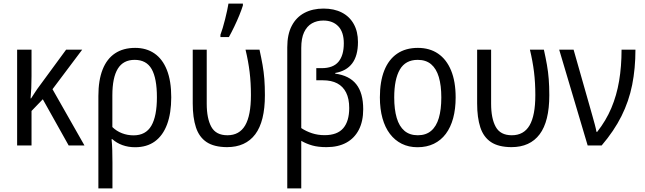

<svg xmlns="http://www.w3.org/2000/svg" viewBox="-20 -813 3605 1073"><path d="M439.5 -535.6 273.4 -314.5 452.1 0H363.8L219.2 -258.3L156.2 -192.9V0H75.7V-535.6H156.2V-387.7Q156.2 -353 154.8 -320.1Q153.3 -287.1 150.9 -263.2H153.8Q162.1 -276.9 171.1 -290Q180.2 -303.2 188 -315.4L349.6 -535.6Z M937 -269.5Q937 -180.7 913.8 -118.2Q890.6 -55.7 845.7 -22.9Q800.8 9.8 734.9 9.8Q696.8 9.8 664.3 -2Q631.8 -13.7 607.9 -35.2H603.5Q606.4 -8.3 607.4 25.4Q608.4 59.1 608.4 95.2V239.7H529.8V-276.4Q529.8 -364.7 553.5 -424.6Q577.1 -484.4 623 -514.9Q668.9 -545.4 735.4 -545.4Q797.9 -545.4 843 -514.4Q888.2 -483.4 912.6 -422.1Q937 -360.8 937 -269.5ZM732.4 -478.5Q668.9 -478.5 638.4 -429Q607.9 -379.4 607.9 -279.8V-103Q631.3 -80.1 661.9 -68.4Q692.4 -56.6 726.6 -56.6Q794.4 -56.6 825.7 -110.1Q856.9 -163.6 856.9 -269.5Q856.9 -375 827.6 -426.8Q798.3 -478.5 732.4 -478.5Z M1248.5 9.3Q1176.3 8.8 1134.5 -19Q1092.8 -46.9 1075 -101.3Q1057.1 -155.8 1057.1 -234.9V-535.6H1135.3V-233.4Q1135.3 -150.9 1161.1 -104Q1187 -57.1 1251 -57.1Q1317.9 -57.1 1350.1 -112.3Q1382.3 -167.5 1382.3 -281.7Q1382.3 -350.6 1375 -410.6Q1367.7 -470.7 1352.1 -535.6H1430.2Q1440.4 -489.3 1447.3 -450.4Q1454.1 -411.6 1457.3 -371.3Q1460.4 -331.1 1460.4 -280.8Q1460.4 -134.3 1406.5 -62.5Q1352.5 9.3 1248.5 9.3ZM1211.9 -606V-618.7Q1217.8 -633.8 1224.6 -656.5Q1231.4 -679.2 1237.8 -704.8Q1244.1 -730.5 1249.3 -753.9Q1254.4 -777.3 1256.8 -793H1337.4V-782.2Q1330.1 -758.8 1317.4 -727.5Q1304.7 -696.3 1289.3 -664.3Q1273.9 -632.3 1259.3 -606Z M1788.1 -765.1Q1847.2 -765.1 1890.4 -742.9Q1933.6 -720.7 1957 -678.7Q1980.5 -636.7 1980.5 -578.1Q1980.5 -501.5 1948.2 -458.7Q1916 -416 1853.5 -405.3V-401.4Q1932.1 -391.1 1970.9 -342.3Q2009.8 -293.5 2009.8 -202.6Q2009.8 -135.3 1985.4 -87.9Q1960.9 -40.5 1915.3 -15.6Q1869.6 9.3 1804.7 9.3Q1758.3 9.3 1725.3 0Q1692.4 -9.3 1663.6 -25.9V239.7H1585.4V-548.8Q1585.4 -621.1 1610.6 -668.9Q1635.7 -716.8 1681.4 -741Q1727.1 -765.1 1788.1 -765.1ZM1786.6 -698.2Q1751 -698.2 1723.1 -682.4Q1695.3 -666.5 1679.4 -632.8Q1663.6 -599.1 1663.6 -544.9V-97.2Q1690.9 -79.1 1723.6 -68.4Q1756.3 -57.6 1793.9 -57.6Q1865.2 -57.6 1898.4 -96.7Q1931.6 -135.7 1931.6 -209.5Q1931.6 -261.2 1914.3 -295.7Q1897 -330.1 1864.5 -347.2Q1832 -364.3 1784.7 -364.3H1747.6V-432.1H1777.8Q1841.8 -432.1 1871.6 -467.8Q1901.4 -503.4 1901.4 -570.8Q1901.4 -633.8 1870.6 -666Q1839.8 -698.2 1786.6 -698.2Z M2526.4 -268.6Q2526.4 -204.1 2512.5 -152.6Q2498.5 -101.1 2471.4 -64.9Q2444.3 -28.8 2404.5 -9.5Q2364.7 9.8 2313 9.8Q2264.2 9.8 2225.3 -9.5Q2186.5 -28.8 2159.2 -64.7Q2131.8 -100.6 2117.4 -152.3Q2103 -204.1 2103 -268.6Q2103 -356.9 2127.4 -418.7Q2151.9 -480.5 2199.2 -512.9Q2246.6 -545.4 2315.4 -545.4Q2380.9 -545.4 2428 -513.4Q2475.1 -481.4 2500.7 -419.7Q2526.4 -357.9 2526.4 -268.6ZM2183.1 -268.6Q2183.1 -201.7 2197 -154.3Q2210.9 -106.9 2240.2 -82Q2269.5 -57.1 2314.9 -57.1Q2360.4 -57.1 2389.4 -81.8Q2418.5 -106.4 2432.4 -153.6Q2446.3 -200.7 2446.3 -268.6Q2446.3 -335.4 2432.4 -382.3Q2418.5 -429.2 2389.4 -453.9Q2360.4 -478.5 2314.5 -478.5Q2246.1 -478.5 2214.6 -424.3Q2183.1 -370.1 2183.1 -268.6Z M2837.9 9.3Q2765.6 8.8 2723.9 -19Q2682.1 -46.9 2664.3 -101.3Q2646.5 -155.8 2646.5 -234.9V-535.6H2724.6V-233.4Q2724.6 -150.9 2750.5 -104Q2776.4 -57.1 2840.3 -57.1Q2907.2 -57.1 2939.5 -112.3Q2971.7 -167.5 2971.7 -281.7Q2971.7 -350.6 2964.4 -410.6Q2957 -470.7 2941.4 -535.6H3019.5Q3029.8 -489.3 3036.6 -450.4Q3043.5 -411.6 3046.6 -371.3Q3049.8 -331.1 3049.8 -280.8Q3049.8 -134.3 2995.8 -62.5Q2941.9 9.3 2837.9 9.3Z M3105 -535.6H3185.5L3276.9 -214.4Q3283.2 -191.9 3290.5 -166.3Q3297.9 -140.6 3304.2 -116.9Q3310.5 -93.3 3313.5 -76.2H3317.4Q3366.7 -138.7 3396.5 -209.2Q3426.3 -279.8 3439.9 -360.6Q3453.6 -441.4 3453.6 -535.6H3531.2Q3531.2 -430.2 3512.9 -338.6Q3494.6 -247.1 3453.1 -164.1Q3411.6 -81.1 3342.3 0H3264.2Z"/></svg>

Font: Open Sans SemiCondensed
Style: Regular
Weight: 400
Width: 4
Designer: Monotype Design Team
Foundry: Monotype Imaging Inc.
Version: Version 3.000